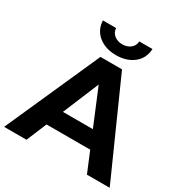

<svg xmlns="http://www.w3.org/2000/svg" viewBox="-211 -1074 1190 1236"><g transform="rotate(30 383.5 -455.5)"><path d="M-9.3 0 302.7 -700H462.9L775.5 0H606.3L349.6 -617.6H413.8L157 0ZM147.3 -149.8 189.8 -272.7H550.4L593.5 -149.8ZM383.1 -759.4Q305.2 -759.4 253.7 -800.1Q202.2 -840.8 198.8 -911.3H297Q299 -878.5 323.4 -859.3Q347.9 -840.1 383.1 -840.1Q418.3 -840.1 443 -859.3Q467.8 -878.5 469.2 -911.3H567.3Q564 -840.8 512.5 -800.1Q461 -759.4 383.1 -759.4Z"/></g></svg>

Font: Montserrat Thin
Style: Regular
Weight: 100
Designer: Julieta Ulanovsky
Foundry: Julieta Ulanovsky
Version: Version 9.000